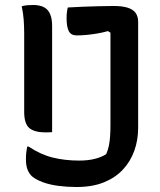

<svg xmlns="http://www.w3.org/2000/svg" viewBox="-20 -730 640 770"><path d="M67 -705Q79 -708 89 -709Q99 -710 112 -710Q153 -710 171 -689.5Q189 -669 189 -626Q189 -573 189 -519.5Q189 -466 189 -413Q189 -360 189 -307Q189 -254 189 -200Q185 -200 178.5 -199.5Q172 -199 164 -199Q118 -199 97.5 -216.5Q77 -234 77 -281Q77 -333 77 -385.5Q77 -438 77 -490Q77 -542 77 -594Q77 -624 75 -651Q73 -678 67 -705ZM298 -86Q333 -86 360.5 -93Q388 -100 406 -112Q413 -128 416.5 -145Q420 -162 421.5 -182.5Q423 -203 423 -230Q423 -278 423 -326.5Q423 -375 423 -425Q423 -475 423 -528Q423 -581 423 -637L440 -588L407 -609L449 -615Q430 -610 410 -604.5Q390 -599 369 -595.5Q348 -592 327.5 -590Q307 -588 287 -588Q265 -588 256 -605Q247 -622 247 -658Q247 -671 248.5 -682Q250 -693 252 -700Q281 -702 311.5 -703Q342 -704 373.5 -705Q405 -706 435 -706Q471 -706 492.5 -699Q514 -692 524 -678Q534 -664 534 -642Q534 -593 534 -542Q534 -491 534 -437Q534 -383 534 -327.5Q534 -272 534 -217Q534 -168 518.5 -125Q503 -82 472.5 -49.5Q442 -17 396 1.5Q350 20 287 20Q250 20 215 15.5Q180 11 152.5 1Q125 -9 108 -23Q96 -35 90 -51Q84 -67 84 -91Q84 -108 85.5 -120Q87 -132 89 -142H95Q143 -110 192 -98Q241 -86 298 -86Z"/></svg>

Font: Recursive Monospace Casual Medium
Style: Regular
Weight: 500
Version: Version 1.047